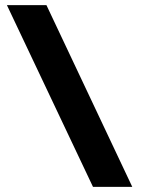

<svg xmlns="http://www.w3.org/2000/svg" viewBox="-20 -725 546 745"><path d="M6.8 -705.1H160.2L493.2 0H340.8Z"/></svg>

Font: Kadwa
Style: Bold
Weight: 700
Designer: Sol Matas
Foundry: Sol Matas
Version: Version 1.001;PS 001.000;hotconv 1.0.70;makeotf.lib2.5.58329